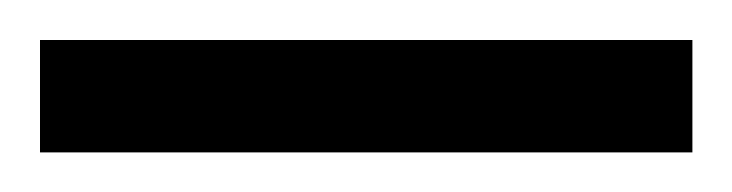

<svg xmlns="http://www.w3.org/2000/svg" viewBox="-20 -647 366 96"><path d="M326.2 -570.8V-627H0V-570.8Z"/></svg>

Font: Galatia SIL
Style: Regular
Weight: 400
Designer: Development by SIL's NRSI team
Version: Version 2.1